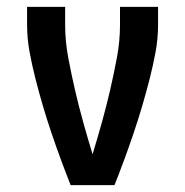

<svg xmlns="http://www.w3.org/2000/svg" viewBox="-20 -540 540 560"><path d="M314 0H186Q171 -38 157 -76Q143 -114 130 -152.5Q117 -191 105.5 -230Q94 -269 84 -308Q74 -347 66.5 -387Q59 -427 59 -468V-520H170V-468Q170 -420 179 -372Q188 -324 199 -276.5Q210 -229 223 -182.5Q236 -136 250 -90Q264 -136 277 -182.5Q290 -229 301 -276.5Q312 -324 321 -372Q330 -420 330 -468V-520H441V-468Q441 -427 433.5 -387Q426 -347 416 -308Q406 -269 394.5 -230Q383 -191 370 -152.5Q357 -114 343 -76Q329 -38 314 0Z"/></svg>

Font: Iosevka Term Curly
Style: Bold
Weight: 700
Designer: Belleve Invis
Foundry: Belleve Invis
Version: Version 32.3.0